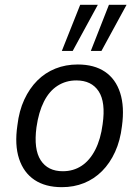

<svg xmlns="http://www.w3.org/2000/svg" viewBox="-20 -766 576 795"><path d="M236 9Q168 9 123 -21Q78 -51 59 -108.5Q40 -166 52 -247Q59 -307 80.5 -353.5Q102 -400 134.5 -432.5Q167 -465 209.5 -482Q252 -499 302 -499Q370 -499 414.5 -469Q459 -439 477.5 -381.5Q496 -324 485 -244Q478 -184 456.5 -137Q435 -90 402.5 -57.5Q370 -25 328 -8Q286 9 236 9ZM240 -57Q284 -57 318 -79.5Q352 -102 374.5 -146Q397 -190 405 -252Q418 -343 388.5 -388Q359 -433 296 -433Q253 -433 218.5 -411Q184 -389 162 -345.5Q140 -302 131 -239Q119 -148 148.5 -102.5Q178 -57 240 -57ZM356 -555 431 -746H504L400 -555ZM236 -555 312 -746H385L281 -555Z"/></svg>

Font: Nunito Sans 10pt SemiCondensed
Style: Italic
Weight: 400
Width: 4
Italic angle: -9°
Designer: Vernon Adams
Foundry: Vernon Adams
Version: Version 3.101;gftools[0.9.27]